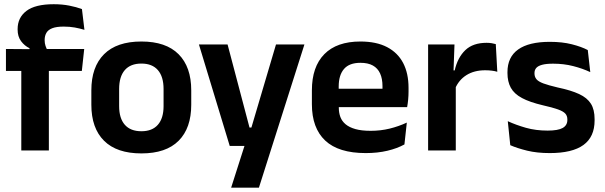

<svg xmlns="http://www.w3.org/2000/svg" viewBox="-20 -696 2796 888"><path d="M228.5 -676.5Q267.5 -676.5 300.5 -670Q333.5 -663.5 359 -654L370.5 -558Q349 -564.5 325.8 -568.8Q302.5 -573 274.5 -573Q241 -573 221.8 -565.5Q202.5 -558 194.5 -544Q186.5 -530 186.5 -511V-509.5Q186.5 -496 190.5 -484Q194.5 -472 200 -462.5L116.5 -459.5V-473Q93.5 -484 77.5 -505.5Q61.5 -527 61.5 -559V-561.5Q61.5 -614.5 102.2 -645.5Q143 -676.5 228.5 -676.5ZM78.5 0V-433H206V0ZM7.5 -368V-469.5L131.5 -468.5L181.5 -469.5H369.5L358.5 -368Z M634 13.5Q520 13.5 461.2 -45Q402.5 -103.5 402.5 -211.5V-278Q402.5 -386.5 461.2 -445.2Q520 -504 634 -504Q747.5 -504 806 -445.2Q864.5 -386.5 864.5 -278V-211.5Q864.5 -103.5 806.2 -45Q748 13.5 634 13.5ZM634 -89Q684 -89 710.2 -119Q736.5 -149 736.5 -205V-284.5Q736.5 -341.5 710.2 -371.8Q684 -402 634 -402Q583.5 -402 557.2 -371.8Q531 -341.5 531 -284.5V-205Q531 -149 557.2 -119Q583.5 -89 634 -89Z M1202.5 -106 1134 -76.5 1256.5 -490.5H1388L1177.5 172H1049L1126 -69L1185.5 -21H1042.5L900 -490.5H1032.5L1134 -106Z M1671.5 12Q1545.5 12 1484 -46Q1422.5 -104 1422.5 -214V-278Q1422.5 -387 1480 -445.5Q1537.5 -504 1647 -504Q1721 -504 1770.5 -478Q1820 -452 1844.8 -404.2Q1869.5 -356.5 1869.5 -290V-272.5Q1869.5 -254.5 1867.8 -235.8Q1866 -217 1863 -200.5H1747Q1748.5 -228 1748.8 -252.8Q1749 -277.5 1749 -297.5Q1749 -332 1738 -356.2Q1727 -380.5 1704.5 -393Q1682 -405.5 1647 -405.5Q1595.5 -405.5 1571 -377Q1546.5 -348.5 1546.5 -296V-250.5L1547 -236V-197.5Q1547 -174.5 1554.2 -155Q1561.5 -135.5 1578.5 -121.2Q1595.5 -107 1623.8 -99Q1652 -91 1694.5 -91Q1740.5 -91 1782.2 -101.2Q1824 -111.5 1861.5 -129L1850.5 -28Q1817 -9.5 1771.8 1.2Q1726.5 12 1671.5 12ZM1490.5 -200.5V-285.5H1837V-200.5Z M2084.5 -285 2052 -370.5H2083Q2096.5 -430 2132 -464Q2167.5 -498 2230.5 -498Q2243.5 -498 2254 -496.2Q2264.5 -494.5 2273 -492L2280 -364Q2269 -367.5 2254.5 -369.2Q2240 -371 2224 -371Q2173 -371 2137.2 -348.5Q2101.5 -326 2084.5 -285ZM1960 0V-490.5H2082L2076.5 -340L2088 -335.5V0Z M2522.5 12Q2463.5 12 2417.8 0.8Q2372 -10.5 2340 -24.5L2328.5 -135.5Q2366.5 -118 2412.2 -105Q2458 -92 2513 -92Q2561 -92 2582.5 -104.2Q2604 -116.5 2604 -141V-144Q2604 -160.5 2594.2 -171Q2584.5 -181.5 2560 -190.2Q2535.5 -199 2491 -209Q2429.5 -223.5 2393.8 -242.8Q2358 -262 2342.5 -290.2Q2327 -318.5 2327 -358V-362.5Q2327 -432 2376.5 -467.2Q2426 -502.5 2523 -502.5Q2580.5 -502.5 2624.8 -491.2Q2669 -480 2698.5 -464.5L2710 -362.5Q2675 -379 2631.5 -390.2Q2588 -401.5 2538 -401.5Q2505.5 -401.5 2486.8 -396.2Q2468 -391 2460 -381.5Q2452 -372 2452 -358.5V-356Q2452 -341 2460.8 -330Q2469.5 -319 2493 -310.2Q2516.5 -301.5 2559 -291.5Q2621 -278.5 2658.5 -261Q2696 -243.5 2713 -216.2Q2730 -189 2730 -145V-139Q2730 -63 2678.5 -25.5Q2627 12 2522.5 12Z"/></svg>

Font: Anek Gurmukhi Medium SemiBold
Style: Regular
Weight: 600
Version: Version 1.003